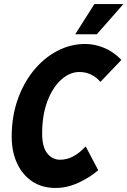

<svg xmlns="http://www.w3.org/2000/svg" viewBox="-20 -920 632 952"><path d="M38 -243Q38 -341 67 -424.5Q96 -508 146.5 -570Q197 -632 263 -667Q329 -702 402 -702Q449 -702 495.5 -683Q542 -664 582 -623L478 -514Q435 -563 374 -563Q326 -563 284 -525.5Q242 -488 215.5 -419.5Q189 -351 189 -258Q189 -192 214 -160Q239 -128 278 -128Q312 -128 343 -144.5Q374 -161 405 -194L467 -76Q424 -39 368 -13.5Q312 12 255 12Q189 12 140.5 -20Q92 -52 65 -109.5Q38 -167 38 -243ZM353 -750 448 -900H592L460 -750Z"/></svg>

Font: Radio Canada Condensed
Style: Bold Italic
Weight: 700
Width: 3
Italic angle: -12°
Designer: Charles Daoud, Etienne Aubert Bonn, Alexandre Saumier Demers, Jacques Le Bailly
Foundry: Radio-Canada
Version: Version 2.104; ttfautohint (v1.8.4.7-5d5b);gftools[0.9.28.de